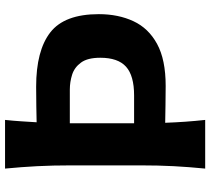

<svg xmlns="http://www.w3.org/2000/svg" viewBox="-56 -773 829 757"><g transform="rotate(-90 358.5 -394.5)"><path d="M72.3 0Q78.6 -64 81.8 -123.8Q85 -183.6 85 -257.8V-524.9Q85 -601.1 81.8 -662.4Q78.6 -723.6 72.3 -789.1H264.2Q260.7 -756.8 258.8 -726.3Q256.8 -695.8 254.9 -664.6Q282.7 -665 317.4 -665.8Q352.1 -666.5 395 -666.5Q537.6 -666.5 609.4 -610.6Q681.2 -554.7 681.2 -419.4Q681.2 -342.3 653.3 -282.7Q625.5 -223.1 563.5 -189.5Q501.5 -155.8 398.4 -155.8Q364.3 -155.8 324.5 -156.5Q284.7 -157.2 252.9 -157.7Q254.4 -117.2 257.1 -78.9Q259.8 -40.5 264.2 0ZM251 -280.3H360.8Q438.5 -280.3 473.9 -312Q509.3 -343.8 509.3 -413.6Q509.3 -463.9 490.2 -489.7Q471.2 -515.6 442.4 -524.7Q413.6 -533.7 383.8 -533.7H251Z"/></g></svg>

Font: Pinar DS1 Bold
Style: Regular
Weight: 700
Designer: Amin Abedi
Version: Version 3.000